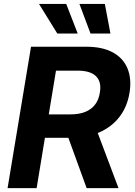

<svg xmlns="http://www.w3.org/2000/svg" viewBox="-20 -968 696 988"><path d="M19 0 139.6 -727.5H424.3Q507.3 -727.5 560.8 -698.2Q614.3 -668.9 636.2 -615.5Q658.2 -562 646.5 -490.7Q634.8 -418.5 594.7 -366.5Q554.7 -314.5 490.5 -286.6Q426.3 -258.8 342.3 -258.8H150.4L169.9 -379.4H342.3Q387.2 -379.4 418.9 -392.3Q450.7 -405.3 469.5 -430.2Q488.3 -455.1 493.7 -490.7Q503.4 -546.4 474.4 -575.4Q445.3 -604.5 379.4 -604.5H268.1L168.5 0ZM425.8 0 305.7 -330.6H465.3L589.8 0ZM445.8 -795.4 388.7 -947.8H519.5L548.3 -795.4ZM274.9 -795.4 180.7 -947.8H320.8L379.9 -795.4Z"/></svg>

Font: Inter 17pt
Style: Bold Italic
Weight: 700
Italic angle: -9.3988°
Version: Version 4.001;git-66647c0bb